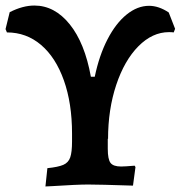

<svg xmlns="http://www.w3.org/2000/svg" viewBox="-35 -666 652 693"><path d="M597 -562 592 -549Q586 -550 575 -550Q515 -550 464.5 -499Q414 -448 384.5 -359.5Q355 -271 355 -164L354 -166V-129Q354 -91 364 -78Q374 -65 402 -65Q415 -65 451 -68L454 -63L445 4Q323 0 283 0Q244 0 150 6L129 7L136 -59Q175 -63 193.5 -71Q212 -79 218.5 -98Q225 -117 225 -155V-184Q225 -293 195.5 -376Q166 -459 113 -504Q60 -549 -10 -549L-15 -561L0 -622Q47 -646 89 -646Q162 -646 216.5 -578.5Q271 -511 293 -389H307Q323 -466 353 -524Q383 -582 422 -613.5Q461 -645 503 -645Q538 -645 574 -621Z"/></svg>

Font: Alegreya
Style: Bold
Weight: 700
Designer: Juan Pablo del Peral
Foundry: Huerta Tipografica
Version: Version 2.008; ttfautohint (v1.8)